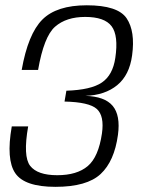

<svg xmlns="http://www.w3.org/2000/svg" viewBox="-20 -700 539 726"><path d="M189.5 6.5Q308.5 6.5 360.5 -42Q412.5 -90.5 426 -190Q436 -264 406 -299.8Q376 -335.5 302.5 -337.5Q377 -340 423.2 -378Q469.5 -416 479.5 -490.5Q492 -581.5 458.8 -630.8Q425.5 -680 308 -680Q194 -680 140 -625.8Q86 -571.5 62 -435.5H124Q146 -562 188.2 -599Q230.5 -636 302 -636Q375.5 -636 402 -600.8Q428.5 -565.5 416 -481Q406.5 -416 365.2 -388Q324 -360 231 -357L224 -316Q317 -314 346 -288Q375 -262 365.5 -195.5Q352.5 -106.5 311.8 -72Q271 -37.5 196.5 -37.5Q121.5 -37.5 94 -73Q66.5 -108.5 86.5 -222H24.5Q2.5 -96.5 37.8 -45Q73 6.5 189.5 6.5Z"/></svg>

Font: Anybody UltraCondensed Thin Light
Style: Italic
Weight: 300
Italic angle: -10°
Version: Version 1.111